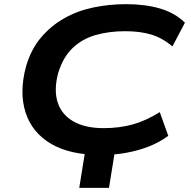

<svg xmlns="http://www.w3.org/2000/svg" viewBox="-20 -735 920 923"><path d="M361 168 399 -68H542L504 168ZM466 10Q315 10 224 -44.5Q133 -99 102.5 -195.5Q72 -292 105 -415Q129 -498 177 -554.5Q225 -611 288.5 -647Q352 -683 428.5 -699Q505 -715 586 -715Q678 -715 749.5 -694Q821 -673 869 -626L809 -512Q760 -553 706.5 -569Q653 -585 582 -585Q504 -585 439.5 -566.5Q375 -548 329 -504Q283 -460 260 -385Q238 -303 257 -243.5Q276 -184 332.5 -151.5Q389 -119 478 -119Q553 -119 617 -136.5Q681 -154 748 -196L789 -82Q747 -51 696 -31Q645 -11 587 -0.5Q529 10 466 10Z"/></svg>

Font: Nunito Sans 7pt Expanded
Style: Bold Italic
Weight: 700
Width: 7
Italic angle: -9°
Designer: Vernon Adams
Foundry: Vernon Adams
Version: Version 3.101;gftools[0.9.27]